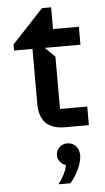

<svg xmlns="http://www.w3.org/2000/svg" viewBox="-60 -647 530 969"><g transform="rotate(-5 205.0 -162.5)"><path d="M252 0H375V-94H237V-359L187 -408H368V-499H237V-609H191L32 -439V-408H125V-127C125 -87 136 -55 157 -32C180 -11 211 0 252 0ZM196 284H257C292 244 318 187 318 148C318 109 294 82 257 82C226 82 201 107 201 138C201 163 219 183 242 191C238 219 219 255 196 284Z"/></g></svg>

Font: LaHaus Display SemiBold
Style: Regular
Weight: 600
Designer: We are Make, BastardaType, Dalton Maag Ltd
Foundry: BastardaType, Dalton Maag Ltd
Version: Version 3.100;Glyphs 3.3 (3331)